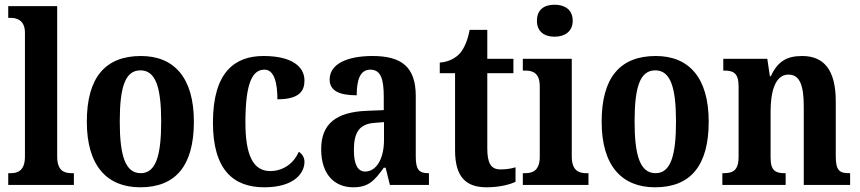

<svg xmlns="http://www.w3.org/2000/svg" viewBox="-20 -786 3655 816"><path d="M15 0H294V-50H284C251 -50 223 -62 223 -121V-760H15V-710H26C49 -710 86 -702 86 -647V-121C86 -62 57 -50 26 -50H15Z M576 10C726 10 804 -81 804 -269C804 -457 719 -548 579 -548C428 -548 349 -457 349 -269C349 -81 435 10 576 10ZM578 -50C512 -50 489 -126 489 -269C489 -414 511 -487 577 -487C642 -487 665 -414 665 -269C665 -126 643 -50 578 -50Z M1103 10C1230 10 1274 -50 1274 -98C1274 -117 1264 -132 1250 -141C1230 -95 1187 -59 1128 -59C1054 -59 1023 -130 1023 -266C1023 -439 1055 -490 1104 -490C1146 -490 1159 -432 1159 -364C1253 -364 1274 -400 1274 -444C1274 -503 1220 -548 1100 -548C979 -548 885 -481 885 -265C885 -63 973 10 1103 10Z M1481 10C1547 10 1572 -19 1611 -73H1619L1637 0H1803V-50H1800C1760 -50 1747 -66 1747 -121V-378C1747 -503 1685 -548 1563 -548C1461 -548 1381 -517 1381 -448C1381 -402 1419 -381 1496 -381C1496 -448 1511 -490 1554 -490C1600 -490 1611 -447 1611 -373V-318L1539 -315C1409 -310 1345 -260 1345 -152C1345 -41 1405 10 1481 10ZM1532 -57C1499 -57 1484 -90 1484 -148C1484 -222 1506 -260 1574 -264L1612 -267V-191C1612 -112 1580 -57 1532 -57Z M2048 10C2108 10 2151 -4 2171 -13V-75C2152 -69 2130 -66 2107 -66C2066 -66 2051 -93 2051 -156V-475H2162V-536H2051V-659H1976C1967 -612 1953 -583 1937 -562C1919 -541 1890 -523 1849 -520V-475H1914V-147C1914 -30 1964 10 2048 10Z M2337 -630C2379 -630 2414 -651 2414 -698C2414 -746 2379 -766 2337 -766C2294 -766 2262 -746 2262 -698C2262 -651 2294 -630 2337 -630ZM2202 0H2481V-50H2471C2439 -50 2410 -62 2410 -121V-536H2202V-486H2214C2246 -486 2274 -474 2274 -419V-120C2274 -62 2245 -50 2212 -50H2202Z M2764 10C2914 10 2992 -81 2992 -269C2992 -457 2907 -548 2767 -548C2616 -548 2537 -457 2537 -269C2537 -81 2623 10 2764 10ZM2766 -50C2700 -50 2677 -126 2677 -269C2677 -414 2699 -487 2765 -487C2830 -487 2853 -414 2853 -269C2853 -126 2831 -50 2766 -50Z M3050 0H3319V-50H3316C3277 -50 3255 -59 3255 -116V-312C3255 -393 3273 -469 3331 -469C3381 -469 3396 -419 3396 -333V0H3593V-50H3589C3550 -50 3532 -59 3532 -121V-355C3532 -490 3481 -548 3389 -548C3324 -548 3285 -525 3256 -462H3252L3241 -536H3054V-486H3058C3095 -486 3119 -477 3119 -420V-120C3119 -59 3093 -50 3054 -50H3050Z"/></svg>

Font: Noto Serif Tamil Condensed
Style: Bold
Weight: 700
Width: 3
Designer: Indian Type Foundry, Tom Grace, and the Monotype Design Team
Foundry: Monotype Imaging Inc.
Version: Version 2.004